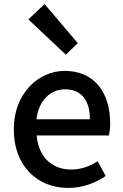

<svg xmlns="http://www.w3.org/2000/svg" viewBox="-20 -914 606 948"><path d="M317 14C388 14 452 -11 502 -45L462 -118C422 -92 380 -77 331 -77C236 -77 170 -140 161 -245H518C521 -259 524 -281 524 -304C524 -459 445 -564 299 -564C171 -564 48 -454 48 -275C48 -93 166 14 317 14ZM160 -325C171 -421 232 -473 301 -473C381 -473 424 -419 424 -325ZM305 -644 364 -701 200 -894 120 -818Z"/></svg>

Font: Noto Sans TC Medium
Style: Regular
Weight: 500
Designer: Ryoko NISHIZUKA 西塚涼子 (kana, bopomofo & ideographs); Paul D. Hunt (Latin, Greek & Cyrillic); Sandoll Communications 산돌커뮤니
Foundry: Adobe
Version: Version 2.004;hotconv 1.0.118;makeotfexe 2.5.65603